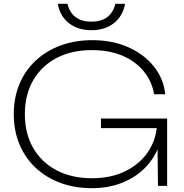

<svg xmlns="http://www.w3.org/2000/svg" viewBox="-20 -972 960 1004"><path d="M508 -302V-352H854V0H806L804 -191Q777 -130 729 -85Q679 -39 611 -13.5Q543 12 461 12Q370 12 295 -16Q220 -44 165.5 -95.5Q111 -147 81.5 -218Q52 -289 52 -375Q52 -461 81.5 -532Q111 -603 166 -654.5Q221 -706 296.5 -734Q372 -762 463 -762Q568 -762 651 -725Q734 -688 785 -624Q836 -560 844 -479H786Q774 -548 731 -600Q688 -652 619.5 -681Q551 -710 460 -710Q354 -710 275.5 -668.5Q197 -627 153.5 -552Q110 -477 110 -375Q110 -274 153.5 -198.5Q197 -123 276 -81.5Q355 -40 461 -40Q565 -40 642 -80Q719 -120 761 -189Q792 -240 800 -302ZM282 -952H333Q343 -908 374 -883.5Q405 -859 458 -859Q511 -859 542 -883.5Q573 -908 583 -952H634Q622 -887 575 -850.5Q528 -814 458 -814Q388 -814 341 -850.5Q294 -887 282 -952Z"/></svg>

Font: Bounded
Style: Regular
Weight: 200
Designer: Vlad Churkin
Version: Version 1.0